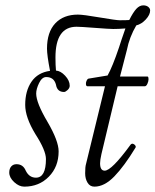

<svg xmlns="http://www.w3.org/2000/svg" viewBox="-20 -677 575 710"><path d="M69.8 13.2Q50.3 13.2 32.2 -3.7Q14.2 -20.5 14.2 -39.1Q14.2 -53.2 21.5 -61.5Q28.8 -69.8 41 -69.8Q65.4 -69.8 75.2 -45.9Q87.9 -20 112.8 -20Q149.9 -20 149.9 -88.9Q149.9 -120.6 110.8 -181.2Q73.2 -243.2 73.2 -289.1Q73.2 -340.8 96.4 -374.8Q119.6 -408.7 165 -415Q153.8 -472.7 153.8 -497.1Q153.8 -558.1 184.3 -590.6Q214.8 -623 268.1 -623Q287.6 -623 348.6 -612.5Q409.7 -602.1 422.9 -602.1Q448.2 -602.1 458 -603Q472.2 -631.3 484.1 -644.3Q496.1 -657.2 509.8 -657.2Q521 -657.2 528.1 -651.6Q535.2 -646 535.2 -638.2Q535.2 -622.6 519.3 -605.2Q503.4 -587.9 483.9 -583Q458.5 -539.6 449.2 -492.2L423.8 -394H525.9Q529.3 -392.6 529.3 -384.5Q529.3 -376.5 525.1 -367.2Q521 -357.9 515.1 -357.9H415L355 -106.9Q350.1 -85 350.1 -73.2Q350.1 -45.9 367.2 -45.9Q392.6 -45.9 462.9 -142.1Q466.8 -146.5 471.7 -145.3Q476.6 -144 480 -139.4Q483.4 -134.8 481 -130.9Q439.5 -62.5 402.8 -24.7Q366.2 13.2 329.1 13.2Q312.5 13.2 303.7 -1.5Q294.9 -16.1 294.9 -36.1Q294.9 -60.1 297.9 -69.8L368.2 -357.9H304.2Q298.8 -357.9 297.9 -364.3Q296.9 -370.6 299.8 -377.7Q302.7 -384.8 307.1 -386.2L377.9 -397.9Q396 -430.2 419.9 -501Q428.2 -527.8 443.8 -571.8Q419.4 -569.8 398.9 -569.8Q384.3 -569.8 330.6 -574Q276.9 -578.1 263.2 -578.1Q185.1 -578.1 185.1 -464.8Q185.1 -435.1 187 -416Q204.1 -415 220.9 -397Q237.8 -378.9 237.8 -359.9Q237.8 -351.6 230 -344.2Q222.2 -336.9 216.8 -336.9Q191.4 -336.9 187 -363.8Q179.7 -392.1 150.9 -392.1Q135.3 -392.1 124.5 -369.9Q113.8 -347.7 113.8 -331.1Q113.8 -296.9 155.8 -226.1Q196.8 -155.8 196.8 -117.2Q196.8 -60.5 160.6 -23.7Q124.5 13.2 69.8 13.2Z"/></svg>

Font: Junicode SmCond Light
Style: Italic
Weight: 300
Width: 4
Italic angle: -11°
Designer: Peter S. Baker
Version: Version 2.206